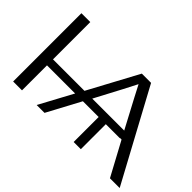

<svg xmlns="http://www.w3.org/2000/svg" viewBox="-101 -1037 1380 1380"><g transform="rotate(45 588.5 -347.0)"><path d="M94 0V-694H184V-315H504L708 -694H802L1177 0H1078L940 -256H924V-254H782V0H709V-254H549L413 0H333L470 -254H184V0ZM583 -315H908Q759 -595 745 -624L692 -521Z"/></g></svg>

Font: CMU Sans Serif
Style: Medium
Weight: 500
Version: Version 0.7.0